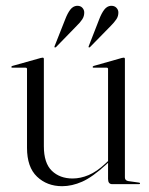

<svg xmlns="http://www.w3.org/2000/svg" viewBox="-20 -634 514 661"><path d="M73 -125V-396.5Q73 -401 67.5 -401H22Q19 -401 19 -403.5Q19 -405.5 22.5 -407L120.5 -434.5Q124.5 -435.5 127 -435.5Q131 -435.5 131 -431V-130.5Q131 -72.5 158.5 -46Q186 -19.5 230 -19.5Q257 -19.5 285 -31.2Q313 -43 343 -71L352 -79.5V-396.5Q352 -401 347 -401H301.5Q299 -401 299 -403.5Q299 -405.5 302.5 -407L399.5 -434.5Q403.5 -435.5 406 -435.5Q410 -435.5 410 -431V-23Q410 -12.5 422 -10.5L457.5 -5.5Q462 -5.5 462 -2.5Q462 0 458.5 0H366.5Q352 0 352 -18V-73.5L346 -68Q298 -24 262.8 -8.5Q227.5 7 194 7Q142 7 107.5 -25.8Q73 -58.5 73 -125ZM321.5 -567.5Q329.5 -588.5 339 -600.8Q348.5 -613 361.5 -614Q373.5 -614.5 380.2 -607.8Q387 -601 387.5 -592.5Q388 -578.5 380.5 -567.5Q373 -556.5 361.5 -545L290.5 -472.5Q287.5 -469.5 285.5 -471Q284 -472.5 286 -476.5ZM204.5 -567.5Q212.5 -588.5 222 -600.8Q231.5 -613 244.5 -614Q256.5 -614.5 263 -607.8Q269.5 -601 270 -592.5Q270.5 -578.5 263.2 -567.5Q256 -556.5 244 -545L173.5 -472.5Q170.5 -469.5 168 -471Q166.5 -472.5 168.5 -476.5Z"/></svg>

Font: Fraunces 144pt S000 Light
Style: Regular
Weight: 300
Version: Version 1.000; ttfautohint (v1.8.3)